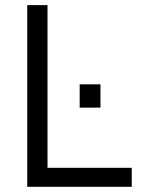

<svg xmlns="http://www.w3.org/2000/svg" viewBox="-20 -720 548 740"><path d="M85 0V-700.2H163.1V-73.2H487.8V0ZM287.1 -305.2V-395H367.2V-305.2Z"/></svg>

Font: Uncut Sans
Style: Regular
Weight: 400
Designer: Kasper Nordkvist
Foundry: UNCUT.wtf
Version: Version 1.304;Glyphs 3.2 (3246)